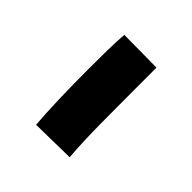

<svg xmlns="http://www.w3.org/2000/svg" viewBox="-2 -1179 477 477"><g transform="rotate(-45 236.5 -940.0)"><path d="M83 -879 81 -995Q115 -998 166 -999.5Q217 -1001 268 -1001Q305 -1001 338 -1000.5Q371 -1000 394 -998L393 -884H321Q263 -884 198.5 -883.5Q134 -883 83 -879Z"/></g></svg>

Font: Mochiy Pop One
Style: Regular
Weight: 400
Designer: FONTDASU
Foundry: FONTDASU / Google Inc. / Adobe
Version: Version 2.000